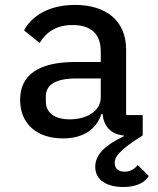

<svg xmlns="http://www.w3.org/2000/svg" viewBox="-20 -548 640 777"><path d="M557.5 0V-82.4H490.4V-346.9C490.4 -463.1 410.9 -528.1 283.4 -528.1C175.1 -528.1 106.2 -480.5 77.4 -425.1L140.3 -374.3C167.6 -418.3 207.7 -446.7 273.8 -446.7C349.1 -446.7 387.8 -410.2 387.8 -339.5V-297.2H286.6C133.2 -297.2 61.4 -243.3 61.4 -143.8C61.4 -46.9 129.3 12.1 234.7 12.1C317.1 12.1 369.7 -24.5 390.3 -86.3H395.2V-84.5C400.6 -36.6 429.3 -5 478 0H480.5L481.5 3.2C407 38.7 365.4 76.3 365.4 127.1C365.4 183.6 416.5 208.8 479.4 208.8C533.7 208.8 567.5 189.6 582 164.1L537.6 120C524.5 136 507.5 146.7 484.7 146.7C464.1 146.7 444.2 138.1 444.2 111.2C444.2 89.8 456 63.2 557.5 0ZM165.5 -137.4V-158C165.5 -204.5 204.9 -230.5 288 -230.5H387.8V-153.1C387.8 -101.6 334.9 -65 262.4 -65C203.1 -65 165.5 -90.2 165.5 -137.4Z"/></svg>

Font: Margiela Mono Medium
Style: Regular
Weight: 500
Designer: Mike Abbink, Paul van der Laan, Pieter van Rosmalen
Foundry: Bold Monday
Version: Version 2.003 2021